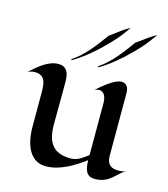

<svg xmlns="http://www.w3.org/2000/svg" viewBox="-116 -822 805 919"><g transform="rotate(15 286.5 -362.5)"><path d="M578 -67C564 -62 550 -60 536 -60C496 -60 479 -80 479 -118V-428C479 -452 470 -475 443 -475C407 -475 354 -427 327 -404C334 -407 342 -409 349 -409C378 -409 385 -377 385 -354V-96C366 -83 339 -57 302 -57C210 -57 182 -108 182 -196C182 -257 183 -318 183 -378C183 -419 188 -479 129 -479C78 -479 32 -437 -5 -404C6 -409 18 -412 30 -412C83 -412 86 -370 86 -324V-159C86 -65 118 10 196 10C265 10 331 -31 385 -71C386 -32 391 8 438 8C517 8 535 -52 578 -67ZM550 -735C550 -735 526 -722 515 -714C509 -710 459 -674 457 -672C417 -617 372 -555 315 -518C314 -517 315 -512 315 -512C315 -512 395 -552 501 -671C518 -691 550 -735 550 -735ZM418 -735C418 -735 394 -722 383 -714C377 -710 328 -674 326 -672C285 -617 241 -555 183 -518C182 -517 183 -512 183 -512C183 -512 263 -552 369 -671C387 -691 418 -735 418 -735Z"/></g></svg>

Font: Fondamento
Style: Regular
Weight: 400
Designer: Astigmatic (AOETI)
Foundry: Astigmatic (AOETI)
Version: Version 1.001